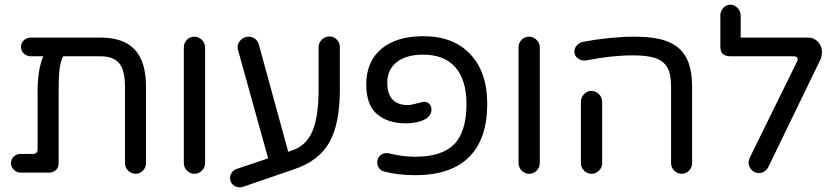

<svg xmlns="http://www.w3.org/2000/svg" viewBox="-20 -738 3588 822"><path d="M605 -368V-40Q605 -21 592 -7.5Q579 6 561 6Q542 6 528.5 -7.5Q515 -21 515 -40V-368Q515 -438 490 -467.5Q465 -497 411 -497H250Q238 -470 234.5 -438Q231 -406 231 -343V-39Q231 -21 219.5 -10Q208 1 190 1H67Q52 1 39.5 -11Q27 -23 27 -39Q27 -56 39 -67.5Q51 -79 67 -79H121Q141 -79 141 -99V-347Q141 -439 165 -497H113Q95 -497 82.5 -508.5Q70 -520 70 -537Q70 -555 82.5 -566Q95 -577 113 -577H411Q509 -577 557 -525.5Q605 -474 605 -368Z M767 -40V-535Q767 -554 780 -567.5Q793 -581 812 -581Q830 -581 844 -567.5Q858 -554 858 -535V-40Q858 -21 844.5 -7.5Q831 6 813 6Q794 6 780.5 -7.5Q767 -21 767 -40Z M1435 -536V-355Q1435 -208 1390 -128.5Q1345 -49 1241 -14L1020 62Q1012 64 1006 64Q993 64 982 56.5Q971 49 967 37Q965 29 965 23Q965 11 973 0Q981 -11 994 -15L1128 -60L999 -524L998 -528L997 -535Q997 -553 1011 -567Q1025 -581 1044 -581Q1059 -581 1071.5 -572Q1084 -563 1088 -548L1214 -88L1230 -94Q1290 -113 1317 -175Q1344 -237 1344 -355V-536Q1344 -555 1358 -568.5Q1372 -582 1390 -582Q1409 -582 1422 -568.5Q1435 -555 1435 -536Z M1627 -3Q1613 -6 1604 -16.5Q1595 -27 1595 -42Q1595 -62 1609 -73.5Q1623 -85 1642 -82Q1681 -73 1705.5 -70Q1730 -67 1758 -67Q1872 -67 1924.5 -120.5Q1977 -174 1977 -293Q1977 -396 1929.5 -450Q1882 -504 1792 -504Q1719 -504 1678.5 -472Q1638 -440 1638 -384Q1638 -288 1728 -288Q1738 -288 1767 -296Q1790 -302 1795 -302Q1810 -302 1818.5 -293Q1827 -284 1827 -269Q1827 -241 1796 -225.5Q1765 -210 1718 -210Q1640 -210 1594 -249.5Q1548 -289 1548 -376Q1548 -474 1612.5 -528.5Q1677 -583 1792 -583Q1921 -583 1993.5 -506Q2066 -429 2066 -293Q2066 -143 1988 -65.5Q1910 12 1758 12Q1686 12 1627 -3Z M2200 -40V-535Q2200 -554 2213 -567.5Q2226 -581 2245 -581Q2263 -581 2277 -567.5Q2291 -554 2291 -535V-40Q2291 -21 2277.5 -7.5Q2264 6 2246 6Q2227 6 2213.5 -7.5Q2200 -21 2200 -40Z M2853 -40V-368Q2853 -421 2837 -449Q2821 -477 2786.5 -489Q2752 -501 2689 -501Q2599 -501 2488 -479Q2469 -477 2454 -488Q2439 -499 2439 -518Q2439 -532 2449.5 -543.5Q2460 -555 2476 -559Q2528 -569 2587 -575Q2646 -581 2693 -581Q2787 -581 2839 -560Q2893 -538 2918 -491.5Q2943 -445 2943 -368V-40Q2943 -21 2930 -7.5Q2917 6 2898 6Q2880 6 2866.5 -7.5Q2853 -21 2853 -40ZM2467 -303Q2467 -321 2480.5 -335Q2494 -349 2512 -349Q2530 -349 2544 -335Q2558 -321 2558 -303V-40Q2558 -21 2544.5 -7.5Q2531 6 2513 6Q2494 6 2480.5 -7.5Q2467 -21 2467 -40Z M3185 -42Q3185 -50 3190 -63L3392 -474Q3395 -479 3395 -484Q3395 -497 3378 -497H3109Q3085 -497 3074.5 -507Q3064 -517 3064 -540V-672Q3064 -690 3076.5 -704Q3089 -718 3107 -718Q3124 -718 3137.5 -704Q3151 -690 3151 -672V-577H3441Q3465 -577 3482 -559Q3499 -541 3499 -516Q3499 -493 3489 -476L3269 -22Q3263 -11 3252.5 -4Q3242 3 3229 3Q3221 3 3209 -2Q3198 -8 3191.5 -19Q3185 -30 3185 -42Z"/></svg>

Font: 寒蝉全圆体
Style: Regular
Weight: 400
Designer: Warren2060
      Designed by Motoya company      

      [Varela Round]
      Joe Prince(Latin component); Avraham Cornf
Foundry: ChillType
Version: Version 3.200